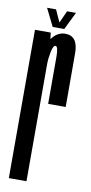

<svg xmlns="http://www.w3.org/2000/svg" viewBox="-82 -730 362 765"><g transform="rotate(10 99.0 -347.5)"><path d="M115.1 -318.5Q115.1 -463 115.1 -507.1Q115.1 -551.1 104.1 -551.1Q94.6 -551.1 89.1 -523.6Q83.6 -496.1 83.6 -473.8L56.8 -485.2Q56.8 -544 79.6 -574.8Q102.3 -605.6 134.4 -605.6Q185.8 -605.6 185.9 -536Q186.1 -466.4 186.1 -318.5ZM12.2 0V-600H76.1L83.6 -534.8V0ZM79.7 -623.5 44.4 -694.8H80.7L103.1 -645.6L125.4 -694.8H161.4L126.6 -623.5Z"/></g></svg>

Font: Anybody UltraCondensed Thin
Style: Regular
Weight: 100
Width: 1
Designer: Tyler Finck
Foundry: Etcetera Type Company
Version: Version 1.110